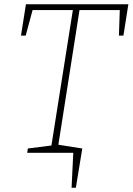

<svg xmlns="http://www.w3.org/2000/svg" viewBox="-20 -713 619 896"><path d="M107 0 110 -20 220 -34 320 -666H132L100 -547H78L101 -693H579L556 -547H535L539 -666H351L252 -35L357 -20L354 0ZM314 163 322 0H235L237 -40L364 -20L334 163Z"/></svg>

Font: Bitter ExtraLight
Style: Italic
Weight: 200
Italic angle: -9°
Designer: Sol Matas, and Bitter project Authors
Foundry: Sol Matas
Version: Version 2.001